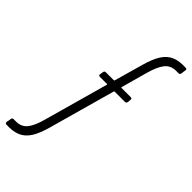

<svg xmlns="http://www.w3.org/2000/svg" viewBox="-295 -779 1056 1056"><g transform="rotate(45 233.5 -250.5)"><path d="M474 -709Q482 -708 481 -698L477 -670Q476 -660 465 -660H447Q405 -660 381.5 -630.5Q358 -601 341 -540L298 -385Q297 -381 300 -381H374Q378 -381 380.5 -378Q383 -375 382 -371L380 -350Q379 -346 376 -343Q373 -340 369 -340H289Q284 -340 284 -336L176 51Q159 113 136.5 148Q114 183 80.5 197.5Q47 212 -6 209Q-15 207 -14 198L-9 170Q-8 160 3 160H21Q63 160 86.5 130Q110 100 126 40L231 -336Q232 -340 229 -340H173Q168 -340 165.5 -343Q163 -346 164 -350L167 -371Q169 -381 178 -381H240Q245 -381 245 -385L292 -551Q309 -613 331.5 -648Q354 -683 387.5 -697.5Q421 -712 474 -709Z"/></g></svg>

Font: Barlow Condensed Light
Style: Italic
Weight: 300
Width: 3
Italic angle: -7°
Designer: Jeremy Tribby
Foundry: Tribby Type
Version: Version 1.408